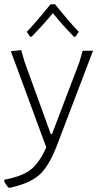

<svg xmlns="http://www.w3.org/2000/svg" viewBox="-37 -694 474 904"><path d="M105 -521 89 -544Q140 -598 201 -674H222Q296 -583 334 -544L318 -521H311Q251 -583 212 -632Q170 -581 112 -521ZM63 -458 78 -405 202 -63H208L337 -402L352 -455H401L231 -9Q193 90 147.5 130Q102 170 10 190H4Q-10 176 -17 160L-16 152Q65 137 106 106Q147 75 181 0L14 -453Z"/></svg>

Font: Alegreya Sans SC Light
Style: Regular
Weight: 300
Designer: Juan Pablo del Peral
Foundry: Huerta Tipografica
Version: Version 2.007